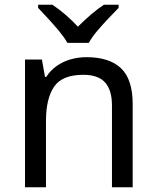

<svg xmlns="http://www.w3.org/2000/svg" viewBox="-20 -837 658 806"><path d="M343 -597Q439 -597 488 -550.5Q537 -504 537 -400V-51H450V-394Q450 -459 421 -491Q392 -523 330 -523Q241 -523 207 -473Q173 -423 173 -329V-51H85V-587H156L169 -514H174Q192 -542 218.5 -560.5Q245 -579 277 -588Q309 -597 343 -597ZM263 -657Q250 -680 228 -706.5Q206 -733 182 -759Q158 -785 140 -804V-817H200Q226 -800 254 -776Q282 -752 307 -725Q334 -752 362 -776Q390 -800 416 -817H478V-804Q459 -785 434.5 -759Q410 -733 387.5 -706.5Q365 -680 353 -657Z"/></svg>

Font: Noto Sans Tamil UI
Style: Regular
Weight: 400
Designer: Jelle Bosma - Monotype Design Team
Foundry: Monotype Imaging Inc.
Version: Version 2.004